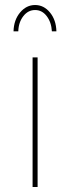

<svg xmlns="http://www.w3.org/2000/svg" viewBox="-20 -746 280 766"><path d="M110 -517H130V0H110ZM34 -621Q35 -666 60 -696Q85 -726 120 -726Q155 -726 179.5 -696Q204 -666 205 -621H187Q185 -657 166.5 -681.5Q148 -706 120 -706Q92 -706 73 -681.5Q54 -657 53 -621Z"/></svg>

Font: Gontserrat Thin
Style: Regular
Weight: 250
Designer: Julieta Ulanovsky
Foundry: Julieta Ulanovsky
Version: Version 6.001